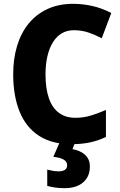

<svg xmlns="http://www.w3.org/2000/svg" viewBox="-20 -744 630 1004"><path d="M366 -586Q331 -586 303.5 -570Q276 -554 257 -523.5Q238 -493 228 -450.5Q218 -408 218 -355Q218 -282 235.5 -231Q253 -180 288 -154Q323 -128 374 -128Q417 -128 456 -140Q495 -152 534 -169V-28Q493 -8 449 1Q405 10 354 10Q251 10 183 -34.5Q115 -79 82 -161.5Q49 -244 49 -356Q49 -437 69.5 -504.5Q90 -572 130 -621Q170 -670 228.5 -697Q287 -724 363 -724Q413 -724 463.5 -712.5Q514 -701 562 -676L512 -544Q478 -562 442.5 -574Q407 -586 366 -586ZM450 127Q450 179 415 209.5Q380 240 317 240Q290 240 267 236.5Q244 233 227 228V143Q243 147 257.5 149.5Q272 152 286 152Q308 152 319.5 144Q331 136 331 120Q331 101 313 90.5Q295 80 259 76L292 0H373L359 36Q383 40 404 51Q425 62 437.5 80.5Q450 99 450 127Z"/></svg>

Font: Noto Sans Khmer SemiCondensed ExtraBold
Style: Regular
Weight: 800
Width: 4
Designer: Danh Hong and the Monotype Design Team
Foundry: Monotype Imaging Inc.
Version: Version 2.004